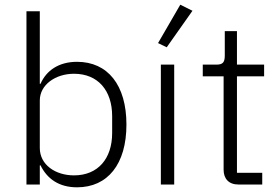

<svg xmlns="http://www.w3.org/2000/svg" viewBox="-20 -788 1192 820"><path d="M93 0H150V-82H153C181 -25 231 12 309 12C440 12 520 -87 520 -256C520 -425 440 -524 309 -524C231 -524 178 -487 153 -430H150V-740H93ZM296 -39C217 -39 150 -84 150 -156V-359C150 -426 217 -473 296 -473C398 -473 459 -402 459 -292V-220C459 -110 398 -39 296 -39Z M802 -742 750 -768 655 -604 692 -586ZM724 0V-512H667V0Z M1100 0V-50H992V-462H1108V-512H992V-655H940V-551C940 -522 932 -512 904 -512H846V-462H935V-63C935 -25 957 0 998 0Z"/></svg>

Font: IBM Plex Arabic Light
Style: Regular
Weight: 300
Designer: Mike Abbink, Paul van der Laan, Pieter van Rosmalen, Wael Morcos, Khajak Apelian
Foundry: Bold Monday
Version: Version 1.0